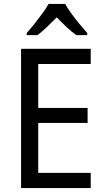

<svg xmlns="http://www.w3.org/2000/svg" viewBox="-20 -964 540 984"><path d="M445 0H88V-714H445V-636H176V-411H429V-334H176V-78H445ZM314 -944Q326 -922 345.5 -895Q365 -868 387 -841.5Q409 -815 427 -795V-784H371Q347 -801 321.5 -825Q296 -849 271 -875Q245 -849 220 -825Q195 -801 172 -784H117V-795Q136 -816 157 -842.5Q178 -869 197.5 -895.5Q217 -922 229 -944Z"/></svg>

Font: Noto Sans Thai SemiCondensed
Style: Regular
Weight: 400
Width: 4
Designer: Monotype Design Team
Foundry: Monotype Imaging Inc.
Version: Version 2.001